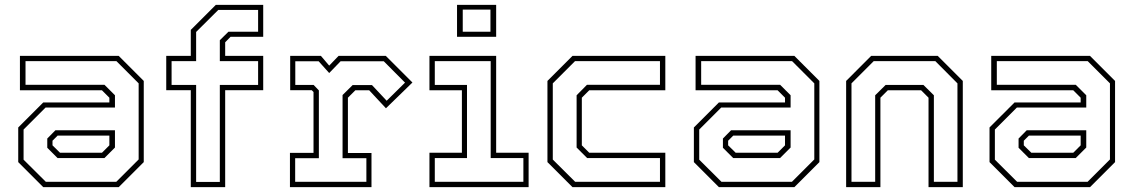

<svg xmlns="http://www.w3.org/2000/svg" viewBox="-20 -770 4663 790"><path d="M158 0 55 -103V-245.5L158 -348.5H430V-368L399.5 -398.5H62V-540H468.5L571.5 -437V-103L468.5 0ZM217 -119.5 174.5 -162V-200L208 -234H453V-163L409.5 -119.5ZM168.5 -22H458.5L550.5 -114V-427L459 -518.5H85V-421H410L453 -378V-327.5H167.5L77 -237V-113ZM227 -141.5H399.5L430 -172V-212H217L196 -191V-172Z M765 0V-399H664V-540H765V-647L868 -750H1063V-618.5H928.5L906.5 -596V-540H1063V-399H906.5V0ZM787 -21.5H884.5V-420.5H1042V-518.5H884.5V-604.5L920 -639.5H1042V-729H878L787 -638.5V-518.5H686V-420.5H787Z M1173 0V-141H1270V-391.5L1262.5 -399H1174V-540H1300.5L1334.5 -500L1373 -540H1567.5L1677 -430.5L1568 -324.5L1499 -398.5H1442L1411.5 -368V-140.5H1508.5V0ZM1194.5 -22H1487.5V-119H1389.5V-379L1431 -420H1510.5L1571 -355.5L1646.5 -430L1559 -518H1381.5L1334.5 -469.5L1291 -518H1195V-420.5H1270.5L1292 -398V-119H1194.5Z M1860.5 -618.5V-750H2021.5V-618.5ZM1884 -639.5H1998V-730.5H1884ZM1747 0V-141.5H1880.5V-398.5H1747V-540H2021.5V-141.5H2155V0ZM1769 -22H2133.5V-119.5H1999V-518.5H1769V-420.5H1901.5V-119.5H1769Z M2335.5 0 2232.5 -103V-437L2335.5 -540H2717.5V-398.5H2404.5L2374 -368V-172L2404.5 -141.5H2717.5V0ZM2346.5 -22H2695.5V-119.5H2396L2352.5 -163V-378L2395 -421H2695.5V-518.5H2346L2254.5 -427V-113.5Z M2938 0 2835 -103V-245.5L2938 -348.5H3210V-368L3179.5 -398.5H2842V-540H3248.5L3351.5 -437V-103L3248.5 0ZM2997 -119.5 2954.5 -162V-200L2988 -234H3233V-163L3189.5 -119.5ZM2948.5 -22H3238.5L3330.5 -114V-427L3239 -518.5H2865V-421H3190L3233 -378V-327.5H2947.5L2857 -237V-113ZM3007 -141.5H3179.5L3210 -172V-212H2997L2976 -191V-172Z M3461.5 0V-437L3564.5 -540H3838.5L3941.5 -437V0H3800.5V-368L3770 -398.5H3633L3602.5 -368V0ZM3483.5 -22H3581V-378L3624 -420.5H3779.5L3822.5 -378V-22H3919.5V-427L3828.5 -518.5H3575L3483.5 -427Z M4154.5 0 4051.5 -103V-245.5L4154.5 -348.5H4426.5V-368L4396 -398.5H4058.5V-540H4465L4568 -437V-103L4465 0ZM4213.5 -119.5 4171 -162V-200L4204.5 -234H4449.5V-163L4406 -119.5ZM4165 -22H4455L4547 -114V-427L4455.5 -518.5H4081.5V-421H4406.5L4449.5 -378V-327.5H4164L4073.5 -237V-113ZM4223.5 -141.5H4396L4426.5 -172V-212H4213.5L4192.5 -191V-172Z"/></svg>

Font: Tourney ExtraLight
Style: Regular
Weight: 250
Designer: Tyler Finck
Foundry: Etcetera Type Co
Version: Version 1.015